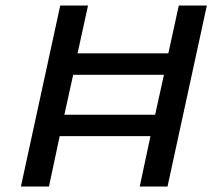

<svg xmlns="http://www.w3.org/2000/svg" viewBox="-20 -678 777 698"><path d="M732 -658 589 0H488L527 -183H197L158 0H56L199 -658H300L262 -484H592L630 -658ZM544 -261 576 -406H246L214 -261Z"/></svg>

Font: Ysabeau Semibold
Style: Italic
Weight: 600
Italic angle: -12°
Designer: Christian Thalmann (Catharsis Fonts)
Version: Version 0.003